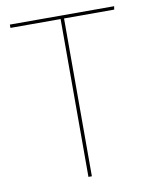

<svg xmlns="http://www.w3.org/2000/svg" viewBox="-79 -740 631 799"><g transform="rotate(-10 237.0 -340.5)"><path d="M458.4 -680.9H17.8V-666.9H229.8V0H244.3V-666.9H456.3Z"/></g></svg>

Font: Fira Sans Hair
Style: Regular
Weight: 100
Designer: bBox Type GmbH & Carrois Corporate GbR & Edenspiekermann AG
Foundry: bBox Type GmbH & Carrois Corporate GbR & Edenspiekermann AG
Version: Version 4.300;PS 004.300;hotconv 1.0.88;makeotf.lib2.5.64775